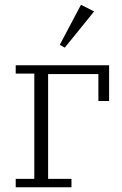

<svg xmlns="http://www.w3.org/2000/svg" viewBox="-20 -786 511 806"><path d="M46 -35H124V-477H46V-512H438V-362H393V-475H182V-35H280V0H46ZM231 -598 320 -766 375 -738 252 -586Z"/></svg>

Font: IBM Plex Serif Light
Style: Regular
Weight: 300
Designer: Mike Abbink, Paul van der Laan, Pieter van Rosmalen
Foundry: Bold Monday
Version: Version 3.001